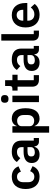

<svg xmlns="http://www.w3.org/2000/svg" viewBox="1374 -2160 986 3773"><g transform="rotate(-90 1866.5 -273.0)"><path d="M280 12C381 12 454 -34 488 -126L390 -173C371 -126 341 -91 280 -91C209 -91 173 -140 173 -213V-308C173 -381 209 -431 280 -431C335 -431 368 -399 380 -355L485 -402C454 -484 385 -534 280 -534C126 -534 39 -429 39 -262C39 -94 126 12 280 12Z M716 12C794 12 851 -23 868 -90H874C882 -36 916 0 971 0H1042V-102H990V-348C990 -467 915 -534 774 -534C669 -534 608 -494 570 -434L646 -366C671 -402 705 -432 765 -432C833 -432 862 -398 862 -340V-302H773C631 -302 550 -249 550 -142C550 -49 610 12 716 12ZM759 -81C709 -81 680 -102 680 -144V-161C680 -202 713 -225 780 -225H862V-156C862 -107 816 -81 759 -81Z M1146 200H1274V-87H1278C1298 -28 1353 12 1422 12C1554 12 1627 -87 1627 -262C1627 -436 1554 -534 1422 -534C1353 -534 1297 -496 1278 -436H1274V-522H1146ZM1381 -94C1320 -94 1274 -125 1274 -179V-345C1274 -396 1320 -429 1381 -429C1447 -429 1493 -380 1493 -306V-216C1493 -142 1447 -94 1381 -94Z M1810 -598C1862 -598 1885 -625 1885 -662V-682C1885 -719 1862 -746 1810 -746C1757 -746 1735 -719 1735 -682V-662C1735 -625 1757 -598 1810 -598ZM1746 0H1874V-522H1746Z M2185 0H2277V-102H2178V-420H2285V-522H2178V-665H2063V-576C2063 -540 2051 -522 2013 -522H1973V-420H2050V-133C2050 -48 2097 0 2185 0Z M2525 12C2603 12 2660 -23 2677 -90H2683C2691 -36 2725 0 2780 0H2851V-102H2799V-348C2799 -467 2724 -534 2583 -534C2478 -534 2417 -494 2379 -434L2455 -366C2480 -402 2514 -432 2574 -432C2642 -432 2671 -398 2671 -340V-302H2582C2440 -302 2359 -249 2359 -142C2359 -49 2419 12 2525 12ZM2568 -81C2518 -81 2489 -102 2489 -144V-161C2489 -202 2522 -225 2589 -225H2671V-156C2671 -107 2625 -81 2568 -81Z M3152 0V-102H3083V-740H2955V-126C2955 -46 2996 0 3083 0Z M3460 12C3557 12 3633 -25 3676 -84L3607 -161C3575 -120 3537 -90 3474 -90C3390 -90 3347 -141 3347 -216V-229H3694V-271C3694 -414 3619 -534 3456 -534C3303 -534 3214 -427 3214 -262C3214 -95 3306 12 3460 12ZM3458 -438C3524 -438 3561 -389 3561 -317V-308H3347V-316C3347 -388 3391 -438 3458 -438Z"/></g></svg>

Font: IBM Plex Devanagari Medium
Style: Regular
Weight: 600
Designer: Mike Abbink, Paul van der Laan, Pieter van Rosmalen, Erin McLaughlin
Foundry: Bold Monday
Version: Version 1.0